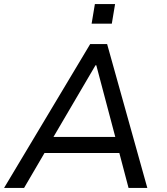

<svg xmlns="http://www.w3.org/2000/svg" viewBox="-24 -921 817 941"><path d="M-4 0 418 -705H501L698 0H606L553 -201L592 -171H163L211 -200L94 0ZM444 -601 227 -231 205 -250H575L546 -231L448 -601ZM425 -805 441 -901H540L524 -805Z"/></svg>

Font: Nunito Sans 7pt
Style: Italic
Weight: 400
Italic angle: -9°
Designer: Vernon Adams
Foundry: Vernon Adams
Version: Version 3.101;gftools[0.9.27]